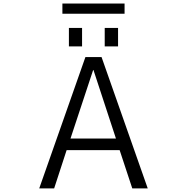

<svg xmlns="http://www.w3.org/2000/svg" viewBox="-20 -1048 1040 1068"><path d="M455.1 -730.5H544.9L801.8 0H715.8L645.5 -212.9H350.6L281.2 0H198.2ZM562.5 -790V-892.6H636.7V-790ZM363.3 -790V-892.6H436.5V-790ZM327.1 -971.7V-1028.3H672.9V-971.7ZM372.1 -277.3H625L500 -658.2H498Z"/></svg>

Font: GenEi Gothic M SemiLight
Style: Regular
Weight: 350
Designer: o_tamon (Modified); [Source Han Sans]
Ryoko NISHIZUKA  (kana & ideographs); Paul D. Hunt (Latin, Greek & Cyrillic); Wenl
Version: Version 1.1a;Original Version 1.004